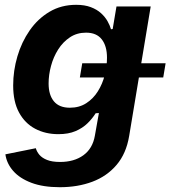

<svg xmlns="http://www.w3.org/2000/svg" viewBox="-20 -573 718 809"><path d="M232.1 215.8Q161.5 215.8 112.3 197.2Q63.1 178.6 35.6 147.2Q8.1 115.8 2.7 77.3L130.9 51.5Q135 66.2 146.1 79.4Q157.3 92.5 178.3 100.9Q199.4 109.4 233.3 109.4Q292.3 109.4 331.3 81.2Q370.3 52.9 379.7 -1L396.7 -96.7L383.1 -95.8Q369.3 -73.6 348.6 -53.4Q328 -33.2 298.1 -20.5Q268.3 -7.7 226 -7.7Q171.3 -7.7 128.2 -30.5Q85.1 -53.2 60.3 -98.8Q35.5 -144.4 35.5 -212.9Q35.5 -275.1 53.3 -335.5Q71 -395.8 105.1 -444.9Q139.3 -494.1 188.6 -523.4Q237.9 -552.7 300.8 -552.7Q336.8 -552.7 362.6 -542.9Q388.5 -533.1 405.7 -517.4Q422.9 -501.7 433 -483.8Q443.1 -466 447.7 -449.7L454.8 -450.8L470.8 -545.9H615L524.2 0.2Q511.9 74 471.3 121.7Q430.8 169.5 369.2 192.7Q307.6 215.8 232.1 215.8ZM274.3 -119.1Q314.1 -119.1 343.5 -138.2Q373 -157.2 392.4 -188.3Q411.9 -219.4 421.3 -256.5Q430.8 -293.6 430.8 -329.8Q430.8 -379.1 408.8 -407.2Q386.8 -435.4 342.4 -435.4Q304.2 -435.4 274.8 -415.9Q245.3 -396.4 225.2 -364.7Q205.1 -333 195 -295.3Q184.8 -257.6 184.8 -221.2Q184.8 -173.1 207.1 -146.1Q229.5 -119.1 274.3 -119.1ZM316.5 -246.6 326.5 -306.3H677.8L667.8 -246.6Z"/></svg>

Font: Inter Variable
Style: Italic
Weight: 400
Italic angle: -9.39999°
Designer: Rasmus Andersson
Foundry: rsms
Version: Version 4.001;git-9221beed3